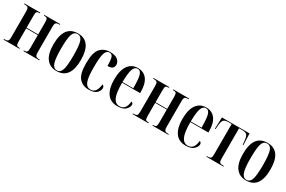

<svg xmlns="http://www.w3.org/2000/svg" viewBox="91 -1500 3669 2463"><g transform="rotate(30 1926.0 -268.5)"><path d="M15 0H250V-10H245Q214 -10 204 -22Q194 -34 194 -79V-270H366V-79Q366 -35 356 -22.5Q346 -10 315 -10H309V0H545V-10H535Q501 -10 488 -23Q475 -36 475 -79V-457Q475 -501 488 -513.5Q501 -526 533 -526H545V-536H309V-526H315Q346 -526 356 -513.5Q366 -501 366 -457V-280H194V-457Q194 -501 203 -513.5Q212 -526 243 -526H250V-536H15V-526H27Q60 -526 72.5 -513.5Q85 -501 85 -457V-79Q85 -34 72.5 -22Q60 -10 27 -10H15Z M801 10Q1005 10 1005 -269Q1005 -547 804 -547Q599 -547 599 -269Q599 -127 652.5 -58.5Q706 10 801 10ZM803 0Q754 0 732.5 -59Q711 -118 711 -269Q711 -420 731 -478.5Q751 -537 802 -537Q854 -537 874 -478.5Q894 -420 894 -269Q894 -118 874 -59Q854 0 803 0Z M1276 10Q1364 10 1397 -26Q1430 -62 1430 -94Q1430 -129 1401 -136Q1387 -2 1300 -2Q1244 -2 1219 -60Q1194 -118 1194 -268Q1194 -428 1214 -482.5Q1234 -537 1277 -537Q1311 -537 1324.5 -502.5Q1338 -468 1338 -374Q1394 -374 1412 -395Q1430 -416 1430 -441Q1430 -484 1394 -515.5Q1358 -547 1279 -547Q1191 -547 1137 -487.5Q1083 -428 1083 -267Q1083 -110 1136.5 -50Q1190 10 1276 10Z M1703 10Q1786 10 1823 -26Q1860 -62 1860 -97Q1860 -125 1833 -133Q1826 -62 1799 -32.5Q1772 -3 1728 -3Q1668 -3 1638 -65.5Q1608 -128 1608 -282H1875V-301Q1875 -419 1827.5 -483Q1780 -547 1693 -547Q1601 -547 1550 -476Q1499 -405 1499 -264Q1499 -134 1550.5 -62Q1602 10 1703 10ZM1608 -292Q1610 -428 1630 -482.5Q1650 -537 1693 -537Q1736 -537 1752 -482Q1768 -427 1768 -292Z M1926 0H2161V-10H2156Q2125 -10 2115 -22Q2105 -34 2105 -79V-270H2277V-79Q2277 -35 2267 -22.5Q2257 -10 2226 -10H2220V0H2456V-10H2446Q2412 -10 2399 -23Q2386 -36 2386 -79V-457Q2386 -501 2399 -513.5Q2412 -526 2444 -526H2456V-536H2220V-526H2226Q2257 -526 2267 -513.5Q2277 -501 2277 -457V-280H2105V-457Q2105 -501 2114 -513.5Q2123 -526 2154 -526H2161V-536H1926V-526H1938Q1971 -526 1983.5 -513.5Q1996 -501 1996 -457V-79Q1996 -34 1983.5 -22Q1971 -10 1938 -10H1926Z M2714 10Q2797 10 2834 -26Q2871 -62 2871 -97Q2871 -125 2844 -133Q2837 -62 2810 -32.5Q2783 -3 2739 -3Q2679 -3 2649 -65.5Q2619 -128 2619 -282H2886V-301Q2886 -419 2838.5 -483Q2791 -547 2704 -547Q2612 -547 2561 -476Q2510 -405 2510 -264Q2510 -134 2561.5 -62Q2613 10 2714 10ZM2619 -292Q2621 -428 2641 -482.5Q2661 -537 2704 -537Q2747 -537 2763 -482Q2779 -427 2779 -292Z M3020 0H3272V-10H3257Q3221 -10 3210.5 -23Q3200 -36 3200 -80V-526H3247Q3299 -526 3318 -503Q3337 -480 3342 -410L3346 -366H3356L3349 -536H2940L2934 -366H2944L2947 -410Q2952 -481 2971 -503.5Q2990 -526 3043 -526H3090V-80Q3090 -36 3079 -23Q3068 -10 3031 -10H3020Z M3609 10Q3813 10 3813 -269Q3813 -547 3612 -547Q3407 -547 3407 -269Q3407 -127 3460.5 -58.5Q3514 10 3609 10ZM3611 0Q3562 0 3540.5 -59Q3519 -118 3519 -269Q3519 -420 3539 -478.5Q3559 -537 3610 -537Q3662 -537 3682 -478.5Q3702 -420 3702 -269Q3702 -118 3682 -59Q3662 0 3611 0Z"/></g></svg>

Font: Noto Serif Display Condensed Semi
Style: Regular
Weight: 600
Width: 3
Designer: Monotype Design Team
Foundry: Monotype Imaging Inc.
Version: Version 1.900